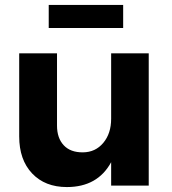

<svg xmlns="http://www.w3.org/2000/svg" viewBox="-20 -755 700 781"><path d="M585 -538.1V0H432.1V-95.2Q377 5.9 252 5.9Q163.1 5.9 110.6 -49.6Q58.1 -105 58.1 -200.2V-538.1H211.9V-244.1Q211.9 -193.4 239.3 -164.1Q266.6 -134.8 317.4 -135.3Q368.2 -135.7 400.1 -173.8Q432.1 -211.9 432.1 -272V-538.1ZM178.2 -734.9H481V-641.1H178.2Z"/></svg>

Font: Montserrat-SemiBold
Style: Regular
Weight: 600
Designer: Julieta Ulanovsky
Foundry: Julieta Ulanovsky
Version: Version 6.001